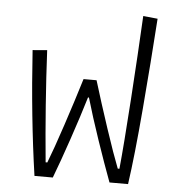

<svg xmlns="http://www.w3.org/2000/svg" viewBox="-51 -745 737 793"><g transform="rotate(5 317.5 -348.5)"><path d="M68 -517 128 -522Q139 -299 162 -60H169Q191 -116 226 -221.5Q261 -327 288 -416H342Q369 -327 404 -221.5Q439 -116 461 -60H468Q478 -161 490.5 -351Q503 -541 511 -697L571 -691Q559 -511 542.5 -314.5Q526 -118 509 0H432Q404 -75 371.5 -170.5Q339 -266 317 -342H313Q289 -262 256 -165Q223 -68 197 0H121Q86 -241 68 -517Z"/></g></svg>

Font: Athiti
Style: Regular
Weight: 400
Designer: CadsonDemak Team
Foundry: CadsonDemak
Version: Version 1.032